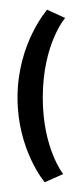

<svg xmlns="http://www.w3.org/2000/svg" viewBox="-20 -296 169 395"><path d="M110 62C110 62 68 10 68 -95C68 -206 114 -259 114 -259L77 -276C77 -276 16 -207 16 -95C16 13 72 79 72 79Z"/></svg>

Font: Hussar Tani
Style: Dwa
Weight: 700
Foundry: Cannot Into Space Fonts
Version: Version 0.92